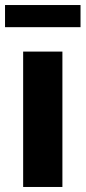

<svg xmlns="http://www.w3.org/2000/svg" viewBox="-20 -743 341 763"><path d="M72 0V-538H228V0ZM0 -635V-723H300V-635Z"/></svg>

Font: Montserrat Z
Style: Bold
Weight: 700
Designer: Julieta Ulanovsky
Foundry: Julieta Ulanovsky
Version: Version 8.000